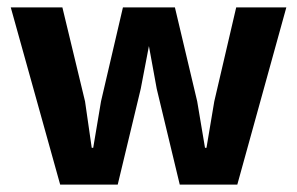

<svg xmlns="http://www.w3.org/2000/svg" viewBox="-20 -497 799 517"><path d="M9 -477H148L209 -224L227 -99H231L252 -224L311 -477H451L511 -224L532 -99H536L557 -224L616 -477H751L619 0H464L402 -258L381 -373L359 -258L297 0H142Z"/></svg>

Font: Mukta
Style: Bold
Weight: 700
Designer: Girish Dalvi and Yashodeep Gholap
Foundry: Ek Type
Version: Version 2.538;PS 1.002;hotconv 16.6.51;makeotf.lib2.5.65220;